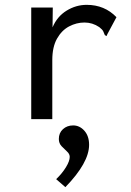

<svg xmlns="http://www.w3.org/2000/svg" viewBox="-20 -491 540 793"><path d="M109 -460H198L197 -378Q216 -423 255 -447Q294 -471 338 -471Q412 -471 461 -420L424 -351L420 -342L413 -346Q410 -354 406.5 -361.5Q403 -369 390 -379Q362 -398 329 -398Q296 -398 265.5 -382Q235 -366 215.5 -331.5Q196 -297 196 -243V1H109ZM250 282 212 249Q237 225 252.5 199.5Q268 174 268 157Q268 145 257 135Q246 125 234.5 113Q223 101 223 83Q223 58 240 42.5Q257 27 282 27Q309 27 328.5 49Q348 71 348 107Q348 181 250 282Z"/></svg>

Font: Inconsolata Medium
Style: Regular
Weight: 500
Monospace: yes
Designer: Raph Levien, Cyreal, Brenton Simpson
Foundry: Raph Levien, Cyreal, Google
Version: Version 3.001; ttfautohint (v1.8.2.53-6de2)